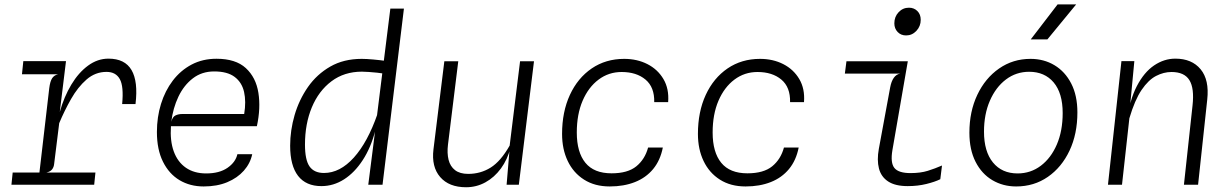

<svg xmlns="http://www.w3.org/2000/svg" viewBox="-20 -816 5440 848"><path d="M30.5 0 36 -54H401.5L396 0ZM77 -488 83 -546H271.5L239.5 -488ZM149 -10 197.5 -426.5Q201.5 -457.5 210.5 -470.8Q219.5 -484 236.5 -488L204.5 -497L210 -529.5L271.5 -546L244 -321.5Q263 -389 295 -442.2Q327 -495.5 369 -526.2Q411 -557 459 -557Q531.5 -557 561 -506.5Q590.5 -456 578.5 -356.5H519.5Q527 -434.5 509.2 -466.5Q491.5 -498.5 450.5 -498.5Q401 -498.5 362.2 -464.8Q323.5 -431 294 -379Q264.5 -327 241.5 -272L219 -91Q217.5 -77.5 210 -67.8Q202.5 -58 185 -54L214 -41.5L210.5 -10Z M879.5 7.5Q819.5 7.5 773 -20.2Q726.5 -48 699.8 -101.8Q673 -155.5 673 -233Q673 -298.5 691 -356.8Q709 -415 743.2 -460Q777.5 -505 826.2 -530.8Q875 -556.5 936 -556.5Q1021 -556.5 1065.8 -515.2Q1110.5 -474 1121.2 -406.2Q1132 -338.5 1114.5 -258.5H735Q730.5 -194 747.5 -147.2Q764.5 -100.5 801 -75.2Q837.5 -50 890.5 -50Q949 -50 984.8 -74.8Q1020.5 -99.5 1028.5 -135H1094Q1085.5 -94.5 1057 -62.2Q1028.5 -30 983.5 -11.2Q938.5 7.5 879.5 7.5ZM736.5 -278Q742 -300 755 -306.2Q768 -312.5 785.5 -312.5H1058.5Q1067.5 -367.5 1058 -409.8Q1048.5 -452 1016.5 -476.2Q984.5 -500.5 926 -500.5Q871.5 -500.5 831.8 -470Q792 -439.5 768 -389Q744 -338.5 736.5 -278Z M1399.5 6Q1331.5 6 1296.5 -39.2Q1261.5 -84.5 1261.5 -172.5Q1261.5 -240 1281.2 -307.8Q1301 -375.5 1340.2 -431.8Q1379.5 -488 1438.8 -522Q1498 -556 1577.5 -556Q1598.5 -556 1628.8 -553.2Q1659 -550.5 1686.5 -546.5Q1714 -542.5 1726.5 -537.5L1708.5 -484.5Q1698.5 -487.5 1681.8 -490.2Q1665 -493 1645.5 -495Q1626 -497 1608.2 -498.2Q1590.5 -499.5 1578.5 -499.5Q1500.5 -499.5 1444 -457Q1387.5 -414.5 1357.2 -341.8Q1327 -269 1327 -177.5Q1327 -109.5 1347.2 -80.8Q1367.5 -52 1411 -52Q1481.5 -52 1542.8 -120Q1604 -188 1647 -312L1651.5 -260L1637.5 -239Q1618 -164 1582.2 -109Q1546.5 -54 1499.8 -24Q1453 6 1399.5 6ZM1606.5 0 1627 -160.5 1704 -778H1764L1669.5 0Z M2038.5 11Q1963 11 1924 -34.2Q1885 -79.5 1894.5 -156.5L1942.5 -545.5H2004L1958.5 -176.5Q1954 -139.5 1961.2 -110.2Q1968.5 -81 1989.8 -64.5Q2011 -48 2048 -48Q2102.5 -48 2147 -75.8Q2191.5 -103.5 2231 -173L2277 -545.5H2338.5L2271.5 0H2217.5L2231 -161.5L2235 -164.5Q2221.5 -111.5 2192.5 -72Q2163.5 -32.5 2124 -10.8Q2084.5 11 2038.5 11Z M2673 7.5Q2607 7.5 2559.8 -22.5Q2512.5 -52.5 2487.5 -104.8Q2462.5 -157 2462.5 -224.5Q2462.5 -322 2497 -396.8Q2531.5 -471.5 2593.5 -513.8Q2655.5 -556 2737 -556Q2794 -556 2839.5 -532.8Q2885 -509.5 2910.2 -466.8Q2935.5 -424 2931 -365H2869.5Q2871 -431 2831 -464.5Q2791 -498 2725.5 -498Q2668.5 -498 2623.8 -464.5Q2579 -431 2553.2 -371Q2527.5 -311 2527.5 -231Q2527.5 -143.5 2565.5 -97Q2603.5 -50.5 2681 -50.5Q2752.5 -50.5 2790.5 -81.5Q2828.5 -112.5 2842.5 -164.5H2907.5Q2896.5 -108 2864.8 -69.5Q2833 -31 2784.2 -11.8Q2735.5 7.5 2673 7.5Z M3273 7.5Q3207 7.5 3159.8 -22.5Q3112.5 -52.5 3087.5 -104.8Q3062.5 -157 3062.5 -224.5Q3062.5 -322 3097 -396.8Q3131.5 -471.5 3193.5 -513.8Q3255.5 -556 3337 -556Q3394 -556 3439.5 -532.8Q3485 -509.5 3510.2 -466.8Q3535.5 -424 3531 -365H3469.5Q3471 -431 3431 -464.5Q3391 -498 3325.5 -498Q3268.5 -498 3223.8 -464.5Q3179 -431 3153.2 -371Q3127.5 -311 3127.5 -231Q3127.5 -143.5 3165.5 -97Q3203.5 -50.5 3281 -50.5Q3352.5 -50.5 3390.5 -81.5Q3428.5 -112.5 3442.5 -164.5H3507.5Q3496.5 -108 3464.8 -69.5Q3433 -31 3384.2 -11.8Q3335.5 7.5 3273 7.5Z M3982 -659.5Q3959 -659.5 3944.5 -674.8Q3930 -690 3930 -713Q3930 -742 3948.8 -762Q3967.5 -782 3994.5 -782Q4017 -782 4031.8 -767.2Q4046.5 -752.5 4046.5 -728.5Q4046.5 -700 4027.5 -679.8Q4008.5 -659.5 3982 -659.5ZM3989 6Q3934 6 3902.8 -14.5Q3871.5 -35 3862 -72Q3852.5 -109 3861.5 -158.5L3911.5 -429.5Q3916.5 -456.5 3927.5 -472.2Q3938.5 -488 3956 -491H3711.5L3718.5 -545.5H3989.5L3921.5 -153Q3912 -97 3930.2 -74.2Q3948.5 -51.5 4001.5 -51.5Q4045.5 -51.5 4077.5 -61.5Q4109.5 -71.5 4140.5 -85L4133 -24.5Q4110 -13 4071.8 -3.5Q4033.5 6 3989 6Z M4468 7.5Q4410 7.5 4363 -20.2Q4316 -48 4288.8 -101.2Q4261.5 -154.5 4261.5 -230Q4261.5 -323.5 4296.5 -397.2Q4331.5 -471 4392.8 -513.5Q4454 -556 4531.5 -556Q4590.5 -556 4637.2 -528Q4684 -500 4711.2 -447.2Q4738.5 -394.5 4738.5 -319.5Q4738.5 -224.5 4703.8 -150.8Q4669 -77 4608 -34.8Q4547 7.5 4468 7.5ZM4474.5 -50Q4532 -50 4577 -84Q4622 -118 4647.8 -178Q4673.5 -238 4673.5 -316.5Q4673.5 -404.5 4633.8 -451.8Q4594 -499 4525.5 -499Q4468 -499 4423 -465Q4378 -431 4352 -371.2Q4326 -311.5 4326 -234.5Q4326 -147 4365.5 -98.5Q4405 -50 4474.5 -50ZM4532.5 -642 4651 -796.5H4733L4606 -642Z M4873.5 0 4933 -546H4990L4965 -282H4957Q4969.5 -375 5001.2 -436Q5033 -497 5077.2 -527Q5121.5 -557 5171 -557Q5244 -557 5282.8 -510Q5321.5 -463 5312 -376.5L5271.5 0H5209L5247 -350Q5255.5 -426 5233.2 -462Q5211 -498 5154 -498Q5119.5 -498 5085.8 -480.5Q5052 -463 5022 -418.8Q4992 -374.5 4968 -293.5L4935.5 0Z"/></svg>

Font: Spline Sans Mono Light
Style: Italic
Weight: 300
Italic angle: -4°
Monospace: yes
Version: Version 1.004